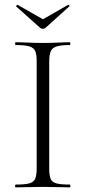

<svg xmlns="http://www.w3.org/2000/svg" viewBox="-20 -807 370 827"><path d="M192 -81Q192 -52 198 -37Q204 -22 223.5 -17Q243 -12 281 -12Q283 -12 283 -6Q283 0 281 0Q257 0 228 -1Q199 -2 164 -2Q131 -2 101.5 -1Q72 0 48 0Q45 0 45 -6Q45 -12 48 -12Q86 -12 105.5 -17Q125 -22 131.5 -37Q138 -52 138 -81V-544Q138 -573 131.5 -587.5Q125 -602 105.5 -607.5Q86 -613 48 -613Q45 -613 45 -619Q45 -625 48 -625Q72 -625 101.5 -623.5Q131 -622 164 -622Q199 -622 228.5 -623.5Q258 -625 281 -625Q283 -625 283 -619Q283 -613 281 -613Q243 -613 224 -607Q205 -601 198.5 -586Q192 -571 192 -542ZM153 -687 50 -779Q48 -781 51.5 -784Q55 -787 56 -786L165 -724L273 -786Q275 -788 278 -784.5Q281 -781 278 -779L176 -687Q172 -683 165 -683Q158 -683 153 -687Z"/></svg>

Font: Cormorant Garamond Light
Style: Regular
Weight: 300
Designer: Christian Thalmann (Catharsis Fonts)
Foundry: Catharsis Fonts
Version: Version 4.001